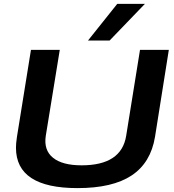

<svg xmlns="http://www.w3.org/2000/svg" viewBox="-20 -956 891 986"><path d="M378 10Q62 10 62 -197Q62 -208 63 -220.5Q64 -233 67 -253L139 -700H287L215 -258Q204 -185 252 -146Q300 -107 399 -107Q604 -107 628 -259L699 -700H847L776 -253Q754 -120 656 -55Q558 10 378 10ZM432 -748 582 -936H724L543 -748Z"/></svg>

Font: Georama Extended SemiBold
Style: Italic
Weight: 600
Width: 7
Italic angle: -9°
Designer: Jean-Baptiste Levee
Foundry: Production Type
Version: Version 1.000